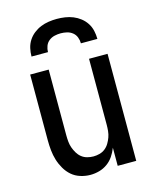

<svg xmlns="http://www.w3.org/2000/svg" viewBox="-113 -816 726 901"><g transform="rotate(-15 250.0 -366.0)"><path d="M214 8Q190 8 166 0.5Q142 -7 124 -22.5Q106 -38 93.5 -59.5Q81 -81 74 -104Q67 -127 64.5 -151.5Q62 -176 62 -200V-520H152V-200Q152 -185 153.5 -169.5Q155 -154 160 -140Q165 -126 173 -112.5Q181 -99 193 -89.5Q205 -80 220 -76Q235 -72 250 -72Q265 -72 280 -76Q295 -80 307 -89.5Q319 -99 327 -112.5Q335 -126 340 -140Q345 -154 346.5 -169.5Q348 -185 348 -200V-520H438V0H348V-88Q340 -67 327.5 -48.5Q315 -30 297 -17Q279 -4 257.5 2Q236 8 214 8ZM90 -600Q90 -620 94.5 -640Q99 -660 110 -677Q121 -694 137 -706.5Q153 -719 171.5 -726.5Q190 -734 210 -737Q230 -740 250 -740Q270 -740 290 -737Q310 -734 328.5 -726.5Q347 -719 363 -706.5Q379 -694 390 -677Q401 -660 405.5 -640Q410 -620 410 -600H330Q330 -615 324.5 -629.5Q319 -644 307 -653.5Q295 -663 280 -666.5Q265 -670 250 -670Q235 -670 220 -666.5Q205 -663 193 -653.5Q181 -644 175.5 -629.5Q170 -615 170 -600Z"/></g></svg>

Font: Iosevka SS10 Medium
Style: Regular
Weight: 500
Monospace: yes
Designer: Belleve Invis
Foundry: Belleve Invis
Version: Version 28.0.6; ttfautohint (v1.8.4)